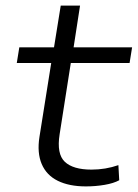

<svg xmlns="http://www.w3.org/2000/svg" viewBox="-20 -658 492 686"><path d="M287 8Q227 8 186.5 -12Q146 -32 129 -72Q112 -112 121 -169L163 -433H40L49 -489H173L197 -638H266L243 -489H452L443 -433H233L193 -178Q182 -108 211.5 -80Q241 -52 307 -52Q332 -52 356 -56Q380 -60 403 -68L406 -14Q386 -3 353.5 2.5Q321 8 287 8Z"/></svg>

Font: Nunito Sans 10pt Expanded Light
Style: Italic
Weight: 300
Width: 7
Italic angle: -9°
Designer: Vernon Adams
Foundry: Vernon Adams
Version: Version 3.101;gftools[0.9.27]